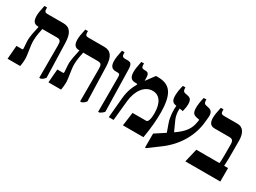

<svg xmlns="http://www.w3.org/2000/svg" viewBox="-42 -1251 2586 1937"><g transform="rotate(30 1250.5 -282.0)"><path d="M9 0H156C161 -23 165 -59 165 -84C165 -142 143 -222 143 -289C143 -344 158 -407 163 -435H332C376 -435 382 -416 382 -365V7H399C420 -1 430 -11 446 -30L434 -433C430 -539 397 -592 318 -592H130C106 -592 96 -603 96 -629V-647H65C52 -587 46 -553 46 -522C46 -464 65 -435 115 -435H119V-433C108 -376 88 -307 92 -246L97 -177C98 -162 96 -157 88 -157H22Z M485 0H632C637 -23 641 -59 641 -84C641 -142 619 -222 619 -289C619 -344 634 -407 639 -435H808C852 -435 858 -416 858 -365V7H875C896 -1 906 -11 922 -30L910 -433C906 -539 873 -592 794 -592H606C582 -592 572 -603 572 -629V-647H541C528 -587 522 -553 522 -522C522 -464 541 -435 591 -435H595V-433C584 -376 564 -307 568 -246L573 -177C574 -162 572 -157 564 -157H498Z M1068 7H1084C1099 -1 1113 -10 1131 -29L1120 -518C1118 -577 1105 -592 1065 -592H1034C1010 -592 999 -603 999 -629V-647H968C955 -584 950 -551 950 -522C950 -464 969 -435 1018 -435H1039C1066 -435 1068 -424 1068 -388Z M1188 0H1244L1267 -230C1280 -357 1345 -452 1441 -452C1519 -452 1568 -387 1568 -263C1568 -228 1565 -204 1558 -183C1551 -164 1544 -157 1532 -157H1374L1353 0H1592C1614 -127 1620 -220 1620 -294C1620 -520 1558 -598 1416 -598H1393L1319 -499L1318 -500V-526C1318 -573 1307 -592 1275 -592H1260C1236 -592 1225 -603 1225 -629V-647H1194C1181 -587 1176 -553 1176 -522C1176 -464 1195 -435 1244 -435H1258C1265 -435 1270 -433 1270 -428C1270 -425 1268 -422 1264 -414C1250 -390 1218 -331 1209 -233Z M1658 83H1670L1807 -19C1958 -133 2040 -290 2054 -442L2060 -501C2065 -554 2047 -580 2009 -587L1978 -594C1962 -597 1952 -609 1952 -632V-647H1921C1908 -597 1903 -555 1903 -523C1903 -473 1915 -450 1954 -441L1992 -433L1988 -409C1975 -323 1938 -268 1835 -197L1782 -314C1767 -349 1761 -391 1764 -433L1804 -426C1811 -459 1817 -477 1817 -511C1817 -560 1805 -580 1765 -588L1735 -594C1720 -597 1708 -608 1708 -632V-647H1678C1664 -597 1659 -554 1659 -523C1659 -473 1673 -448 1711 -442L1721 -440C1715 -388 1721 -304 1740 -252L1774 -156L1658 -80Z M2080 0H2487V-157H2441C2444 -185 2445 -232 2445 -263V-449C2445 -541 2410 -592 2347 -592H2186C2162 -592 2151 -603 2151 -629V-647H2120C2107 -587 2101 -552 2101 -522C2101 -464 2121 -435 2170 -435H2339C2379 -435 2391 -420 2391 -371V-246C2391 -192 2389 -174 2387 -157H2117Z"/></g></svg>

Font: Noto Serif Hebrew ExtraCondensed ExtraBold
Style: Regular
Weight: 800
Width: 2
Designer: Monotype Design Team
Foundry: Monotype Imaging Inc.
Version: Version 2.004